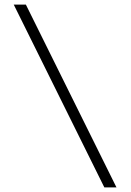

<svg xmlns="http://www.w3.org/2000/svg" viewBox="-20 -720 574 839"><path d="M436 99 40 -700H93L489 99Z"/></svg>

Font: Readex Pro ExtraLight
Style: Regular
Weight: 200
Designer: Bonnie Shaver-Troup, Thomas Jockin
Foundry: Lexend
Version: Version 1.203; ttfautohint (v1.8.3)